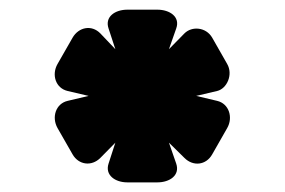

<svg xmlns="http://www.w3.org/2000/svg" viewBox="-20 -838 592 399"><path d="M244.6 -459H307.1C332.5 -459 354.5 -473.6 346.2 -498L331.1 -541.5L363.3 -509.8C381.3 -491.7 408.2 -494.6 420.9 -517.1L452.1 -571.8C464.8 -593.8 456.1 -622.6 431.2 -628.4L387.7 -638.7L431.2 -648.9C451.7 -653.8 464.8 -683.1 452.1 -705.1L420.9 -759.8C408.2 -781.7 378.9 -784.2 363.3 -768.6L331.1 -735.8L346.2 -778.8C355 -803.2 332.5 -817.9 307.1 -817.9H244.6C219.2 -817.9 197.3 -803.2 205.6 -778.8L219.7 -735.8L188.5 -768.6C170.4 -787.1 143.6 -781.7 130.9 -759.8L99.6 -705.1C86.9 -683.1 95.2 -654.8 120.6 -648.9L164.1 -638.7L120.6 -628.4C95.7 -622.6 86.9 -594.2 99.6 -571.8L130.9 -517.1C143.6 -495.1 170.4 -491.7 188.5 -509.8L219.7 -541.5L205.6 -498C197.8 -474.1 219.2 -459 244.6 -459Z"/></svg>

Font: Gyrotrope Black
Style: Regular
Weight: 900
Designer: David Moles
Version: Version 1.003;Glyphs 3.3.1 (3343)